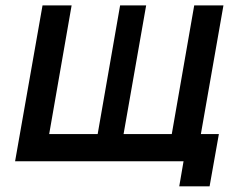

<svg xmlns="http://www.w3.org/2000/svg" viewBox="-20 -582 872 693"><path d="M770 -98 736.5 90.5H627L642.5 0H34.5L133.5 -562.5H238.5L157.5 -98H332.5L413.5 -562.5H507.5L426 -98H600L681 -562.5H786.5L705 -98Z"/></svg>

Font: Russisch Sans SemiBold
Style: Italic
Weight: 600
Width: 4
Italic angle: -10°
Designer: Michael Sharanda (font) & Cristiano Sobral (main changes)
Foundry: Michael Sharanda
Version: Version 2.00;September 8, 2020;FontCreator 13.0.0.2681 64-bi